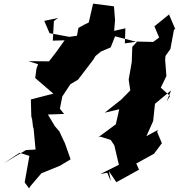

<svg xmlns="http://www.w3.org/2000/svg" viewBox="-44 -941 1005 1058"><path d="M253 -825 247 -717 312 -719 264 -652 226 -603 113 -604 166 -587 157 -563 150 -511 250 -425 126 -393 129 -282 131 -300 138 -241 141 -234 152 -117 99 -114 -24 -41 64 -99 118 -82 92 64 116 97 126 82 184 14 287 -28 345 -63 314 -151 283 -217 258 -246 220 -310 309 -313 286 -342 305 -438 256 -493 297 -406 344 -477 386 -502 470 -612 482 -632 512 -657 566 -680 590 -741 710 -710 685 -683 682 -599 665 -502 674 -443 625 -393 533 -320 613 -339 594 -255 590 -253 498 -185 509 -188 566 -170 586 -140 611 -33 509 18 547 11 567 58 556 2 597 63 722 -6 707 -40 805 -94 848 -152 822 -214 826 -225 763 -191 800 -274 810 -369 899 -443 874 -382 893 -412 842 -458 873 -522 866 -612 868 -633 895 -671 915 -779 941 -782 922 -780 887 -862 908 -878 807 -796 833 -734 800 -710 712 -712 644 -702 647 -785 585 -771 590 -831 584 -906 469 -921 445 -817 422 -806 388 -787 380 -744 338 -738 229 -758 200 -826 276 -842Z"/></svg>

Font: Hussar Lance
Style: Italic
Weight: 700
Foundry: Cannot Into Space Fonts, PlusOne Fonts
Version: Version 2.27